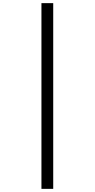

<svg xmlns="http://www.w3.org/2000/svg" viewBox="-20 -1000 603 1223"><path d="M319 203V-980H244V203Z"/></svg>

Font: Noto Sans Hebrew Droid
Style: Bold
Weight: 700
Designer: Monotype Design Team
Foundry: Monotype Imaging Inc.
Version: Version 1.100